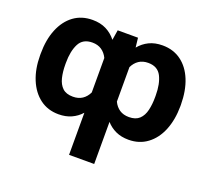

<svg xmlns="http://www.w3.org/2000/svg" viewBox="-127 -713 1173 1076"><g transform="rotate(20 459.5 -175.0)"><path d="M41.5 -265.6V-275.4Q41.5 -358.9 67.1 -421.4Q92.8 -483.9 139.6 -518.3Q186.5 -552.7 251.5 -552.7Q297.9 -552.7 332.8 -535.2Q367.7 -517.6 392.6 -485.8L402.3 -545.9H523.4L529.8 -489.3Q554.7 -519.5 588.9 -536.1Q623 -552.7 668.5 -552.7Q732.9 -552.7 779.8 -518.3Q826.7 -483.9 852.1 -421.4Q877.4 -358.9 877.9 -275.4V-265.6Q877.4 -185.1 852.1 -122.8Q826.7 -60.5 779.5 -25.4Q732.4 9.8 668 9.8Q625 9.8 592 -5.4Q559.1 -20.5 534.7 -47.9V203.1H384.8V-47.9Q360.4 -20.5 327.1 -5.4Q293.9 9.8 251 9.8Q186.5 9.8 139.6 -25.4Q92.8 -60.5 67.1 -122.8Q41.5 -185.1 41.5 -265.6ZM191.9 -275.4V-265.6Q191.9 -222.7 200.4 -187.3Q209 -151.9 230.7 -131.1Q252.4 -110.4 293 -110.4Q325.7 -110.4 348.6 -125.7Q371.6 -141.1 384.8 -168.9V-374.5Q371.6 -402.3 348.6 -417.7Q325.7 -433.1 293.5 -433.1Q236.8 -433.1 214.4 -389.2Q191.9 -345.2 191.9 -275.4ZM727.5 -265.6V-275.4Q727.5 -345.2 705.1 -389.2Q682.6 -433.1 626.5 -433.1Q593.8 -433.1 570.8 -417.7Q547.9 -402.3 534.7 -374.5V-168.9Q547.9 -141.1 570.8 -125.7Q593.8 -110.4 627 -110.4Q667 -110.4 689 -131.1Q710.9 -151.9 719.2 -187.3Q727.5 -222.7 727.5 -265.6Z"/></g></svg>

Font: Inter Tight
Style: Bold
Weight: 700
Designer: Rasmus Andersson
Foundry: rsms
Version: Version 3.004; ttfautohint (v1.8.4.7-5d5b)